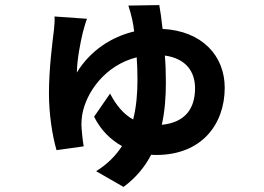

<svg xmlns="http://www.w3.org/2000/svg" viewBox="-20 -650 1040 757"><path d="M618 -158C630 -212 634 -268 634 -324C634 -360 633 -396 630 -431C715 -419 749 -366 749 -302C749 -223 711 -167 618 -158ZM486 -628C492 -610 497 -593 501 -574C504 -560 507 -544 509 -526C420 -505 336 -451 283 -364C284 -418 297 -482 307 -524C311 -537 316 -558 323 -576L195 -585C196 -573 195 -552 193 -535C187 -485 173 -381 173 -281C173 -202 186 -115 203 -58L310 -73C306 -94 301 -144 301 -158C301 -172 302 -183 304 -197C319 -286 395 -393 519 -424C521 -396 522 -366 522 -335C522 -284 518 -230 505 -179C466 -200 437 -237 414 -281L351 -190C377 -137 416 -99 461 -74C437 -37 404 -3 359 25L467 87C516 51 551 8 576 -40C583 -39 589 -39 596 -39C776 -39 866 -161 866 -304C866 -430 777 -528 621 -536C617 -575 612 -607 608 -630Z"/></svg>

Font: Noto Sans Japanese Bold
Style: Bold
Weight: 700
Designer: Ryoko NISHIZUKA (kana & ideographs); Paul D. Hunt (Latin, Greek & Cyrillic); Wenlong ZHANG (bopomofo); Sandoll Communica
Foundry: Adobe Systems Incorporated
Version: Version 1.000;PS 1;hotconv 1.0.78;makeotf.lib2.5.61930